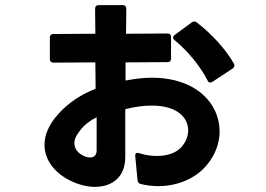

<svg xmlns="http://www.w3.org/2000/svg" viewBox="-20 -694 1040 751"><path d="M531 26C553 31 576 34 599 34C668 34 739 9 786 -45C821 -85 839 -133 839 -180C839 -287 750 -390 573 -390C542 -390 508 -386 471 -379V-450L635 -451C645 -451 649 -456 649 -465V-549C649 -558 645 -563 635 -563L473 -562L474 -660C474 -669 469 -674 460 -674H366C357 -674 352 -669 352 -660L353 -562L189 -561C180 -561 175 -556 175 -547V-463C175 -454 180 -449 190 -449L353 -450L354 -347C298 -325 247 -292 208 -248C170 -206 154 -165 154 -127C154 -65 199 -13 260 15C290 29 322 37 351 37C416 37 471 1 470 -82C470 -110 470 -138 470 -168V-267C510 -277 544 -281 574 -281C673 -281 716 -234 716 -184C716 -160 706 -136 687 -116C667 -95 632 -84 594 -84C572 -84 548 -87 524 -95C515 -98 509 -95 509 -86V-83L518 11C519 19 523 24 531 26ZM285 -172C304 -202 329 -221 358 -235V-103C357 -86 347 -78 332 -78C325 -78 316 -80 306 -85C284 -95 271 -113 271 -134C271 -146 275 -159 285 -172ZM663 -537C713 -496 763 -436 792 -379C794 -374 798 -371 802 -371C805 -371 808 -372 811 -374L890 -426C894 -429 897 -433 897 -438C897 -440 896 -443 895 -445C863 -502 805 -564 750 -606C747 -609 744 -610 741 -610C737 -610 734 -609 731 -607L663 -557C659 -554 657 -550 657 -547C657 -544 659 -540 663 -537Z"/></svg>

Font: LINE Seed JP_OTF Bold
Style: Regular
Weight: 700
Designer: LINE & Fontrix & Fontworks
Version: Version 1.009